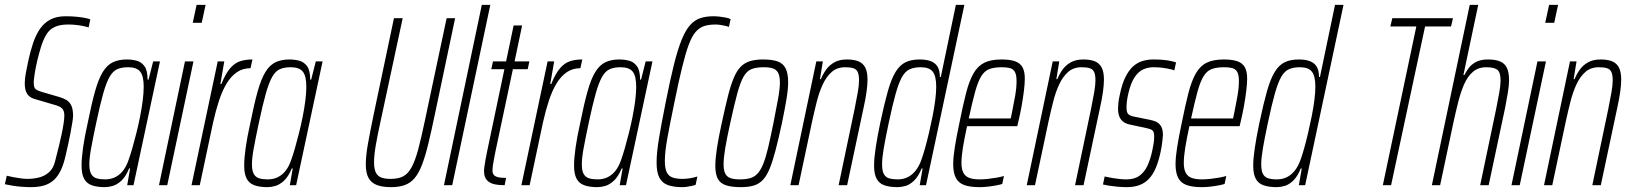

<svg xmlns="http://www.w3.org/2000/svg" viewBox="-38 -763 6709 791"><path d="M89 8Q72 8 52 6.5Q32 5 13.5 2Q-5 -1 -18 -4L-10 -39Q2 -36 17.5 -33Q33 -30 48.5 -28Q64 -26 76 -26Q98 -26 121.5 -31.5Q145 -37 163.5 -53Q182 -69 189 -99Q191 -107 195.5 -124.5Q200 -142 205.5 -164.5Q211 -187 216 -210.5Q221 -234 224 -254Q227 -274 227 -286Q227 -302 222 -310.5Q217 -319 206.5 -324Q196 -329 180 -333L102 -356Q83 -362 73.5 -377Q64 -392 64 -420Q64 -437 68 -459.5Q72 -482 78 -510Q87 -552 98.5 -586Q110 -620 127 -644.5Q144 -669 169.5 -682.5Q195 -696 232 -696Q257 -696 277.5 -694Q298 -692 313 -689Q328 -686 334 -683L327 -650Q318 -653 303.5 -656Q289 -659 273.5 -660.5Q258 -662 244 -662Q219 -662 201.5 -657Q184 -652 172 -642.5Q160 -633 152 -619Q140 -599 131 -570Q122 -541 115 -511Q108 -481 104.5 -457Q101 -433 101 -424Q101 -402 108.5 -396Q116 -390 132 -385L204 -364Q222 -359 235 -351.5Q248 -344 255.5 -329Q263 -314 263 -286Q263 -278 260.5 -261.5Q258 -245 252 -213Q246 -181 233 -125Q225 -88 213 -62.5Q201 -37 184 -21.5Q167 -6 144 1Q121 8 89 8Z M394 8Q361 8 339.5 0Q318 -8 308 -27.5Q298 -47 298 -81Q298 -110 304 -153.5Q310 -197 323 -255Q339 -335 353.5 -386.5Q368 -438 385.5 -466.5Q403 -495 427 -506.5Q451 -518 485 -518Q505 -518 524.5 -513Q544 -508 557 -490.5Q570 -473 570 -435H574L593 -510H621L512 0H486L498 -69H494Q480 -35 462 -18.5Q444 -2 426.5 3Q409 8 394 8ZM395 -24Q418 -24 436.5 -33Q455 -42 469 -60Q483 -78 492 -105Q499 -124 507 -152Q515 -180 523.5 -213.5Q532 -247 539 -282Q546 -317 550 -349Q554 -381 554 -406Q554 -450 539.5 -468Q525 -486 490 -486Q463 -486 445 -478Q427 -470 413.5 -446.5Q400 -423 387 -377Q374 -331 358 -255Q345 -194 337.5 -153Q330 -112 330 -86Q330 -60 337.5 -46.5Q345 -33 359.5 -28.5Q374 -24 395 -24Z M756 -669 772 -743H809L793 -669ZM617 0 724 -510H759L651 0Z M751 0 859 -510H886L870 -417H874Q891 -459 909.5 -481Q928 -503 950.5 -510.5Q973 -518 1002 -518L994 -482Q962 -482 938 -465.5Q914 -449 896 -419.5Q878 -390 864.5 -349Q851 -308 840 -259L785 0Z M1064 8Q1031 8 1009.5 0Q988 -8 978 -27.5Q968 -47 968 -81Q968 -110 974 -153.5Q980 -197 993 -255Q1009 -335 1023.5 -386.5Q1038 -438 1055.5 -466.5Q1073 -495 1097 -506.5Q1121 -518 1155 -518Q1175 -518 1194.5 -513Q1214 -508 1227 -490.5Q1240 -473 1240 -435H1244L1263 -510H1291L1182 0H1156L1168 -69H1164Q1150 -35 1132 -18.5Q1114 -2 1096.5 3Q1079 8 1064 8ZM1065 -24Q1088 -24 1106.5 -33Q1125 -42 1139 -60Q1153 -78 1162 -105Q1169 -124 1177 -152Q1185 -180 1193.5 -213.5Q1202 -247 1209 -282Q1216 -317 1220 -349Q1224 -381 1224 -406Q1224 -450 1209.5 -468Q1195 -486 1160 -486Q1133 -486 1115 -478Q1097 -470 1083.5 -446.5Q1070 -423 1057 -377Q1044 -331 1028 -255Q1015 -194 1007.5 -153Q1000 -112 1000 -86Q1000 -60 1007.5 -46.5Q1015 -33 1029.5 -28.5Q1044 -24 1065 -24Z M1573 8Q1537 8 1514 -1Q1491 -10 1480 -30.5Q1469 -51 1469 -86Q1469 -121 1478 -171.5Q1487 -222 1502 -294L1585 -688H1621L1530 -264Q1517 -205 1510 -164Q1503 -123 1503 -94Q1503 -68 1510 -53Q1517 -38 1532 -32Q1547 -26 1571 -26Q1603 -26 1623 -36.5Q1643 -47 1657.5 -73.5Q1672 -100 1684.5 -146Q1697 -192 1712 -264L1802 -688H1837L1754 -294Q1739 -222 1726.5 -170.5Q1714 -119 1700.5 -84Q1687 -49 1670 -29Q1653 -9 1629.5 -0.5Q1606 8 1573 8Z M1791 0 1947 -743H1982L1825 0Z M2041 0Q2017 0 2001 -3.5Q1985 -7 1975 -14.5Q1965 -22 1960.5 -33Q1956 -44 1956 -60Q1956 -64 1957.5 -75.5Q1959 -87 1962 -104Q1965 -121 1969 -140L2040 -478H1986L1993 -510H2047L2078 -658H2113L2082 -510H2143L2136 -478H2075L2004 -143Q2001 -127 1998 -112.5Q1995 -98 1993 -84Q1991 -70 1991 -57Q1991 -50 1995.5 -43.5Q2000 -37 2012 -33.5Q2024 -30 2047 -30Z M2110 0 2218 -510H2245L2229 -417H2233Q2250 -459 2268.5 -481Q2287 -503 2309.5 -510.5Q2332 -518 2361 -518L2353 -482Q2321 -482 2297 -465.5Q2273 -449 2255 -419.5Q2237 -390 2223.5 -349Q2210 -308 2199 -259L2144 0Z M2423 8Q2390 8 2368.5 0Q2347 -8 2337 -27.5Q2327 -47 2327 -81Q2327 -110 2333 -153.5Q2339 -197 2352 -255Q2368 -335 2382.5 -386.5Q2397 -438 2414.5 -466.5Q2432 -495 2456 -506.5Q2480 -518 2514 -518Q2534 -518 2553.5 -513Q2573 -508 2586 -490.5Q2599 -473 2599 -435H2603L2622 -510H2650L2541 0H2515L2527 -69H2523Q2509 -35 2491 -18.5Q2473 -2 2455.5 3Q2438 8 2423 8ZM2424 -24Q2447 -24 2465.5 -33Q2484 -42 2498 -60Q2512 -78 2521 -105Q2528 -124 2536 -152Q2544 -180 2552.5 -213.5Q2561 -247 2568 -282Q2575 -317 2579 -349Q2583 -381 2583 -406Q2583 -450 2568.5 -468Q2554 -486 2519 -486Q2492 -486 2474 -478Q2456 -470 2442.5 -446.5Q2429 -423 2416 -377Q2403 -331 2387 -255Q2374 -194 2366.5 -153Q2359 -112 2359 -86Q2359 -60 2366.5 -46.5Q2374 -33 2388.5 -28.5Q2403 -24 2424 -24Z M2773 8Q2737 8 2713.5 -0.5Q2690 -9 2678.5 -31Q2667 -53 2667 -94Q2667 -134 2677 -194Q2687 -254 2705 -344Q2723 -435 2738.5 -497Q2754 -559 2770 -598.5Q2786 -638 2804.5 -659Q2823 -680 2846.5 -688Q2870 -696 2901 -696Q2913 -696 2926.5 -694.5Q2940 -693 2952.5 -690.5Q2965 -688 2972 -684L2965 -652Q2958 -655 2948 -657Q2938 -659 2928.5 -660.5Q2919 -662 2910 -662Q2882 -662 2862.5 -655.5Q2843 -649 2827.5 -631Q2812 -613 2799 -577.5Q2786 -542 2772 -485Q2758 -428 2741 -344Q2722 -253 2711.5 -194.5Q2701 -136 2701 -100Q2701 -69 2709 -53Q2717 -37 2733.5 -31.5Q2750 -26 2775 -26Q2789 -26 2806.5 -29Q2824 -32 2835 -36L2828 -2Q2821 1 2811.5 3Q2802 5 2792 6.5Q2782 8 2773 8Z M3014 8Q2977 8 2953.5 0.5Q2930 -7 2919.5 -26Q2909 -45 2909 -80Q2909 -109 2915.5 -152Q2922 -195 2935 -254Q2949 -319 2960.5 -365Q2972 -411 2984.5 -441Q2997 -471 3013 -487.5Q3029 -504 3051.5 -511Q3074 -518 3105 -518Q3143 -518 3165.5 -510Q3188 -502 3198.5 -481.5Q3209 -461 3209 -424Q3209 -396 3202 -354Q3195 -312 3183 -254Q3169 -189 3157 -143.5Q3145 -98 3133 -68.5Q3121 -39 3105 -22Q3089 -5 3067 1.5Q3045 8 3014 8ZM3010 -24Q3035 -24 3052.5 -29Q3070 -34 3083 -48Q3096 -62 3106.5 -88Q3117 -114 3126.5 -154.5Q3136 -195 3148 -254Q3160 -315 3167.5 -356Q3175 -397 3175 -423Q3175 -449 3168 -462.5Q3161 -476 3146.5 -481Q3132 -486 3109 -486Q3078 -486 3058.5 -478.5Q3039 -471 3025.5 -447.5Q3012 -424 2999.5 -378Q2987 -332 2970 -254Q2957 -195 2950 -154Q2943 -113 2943 -86Q2943 -61 2950 -47.5Q2957 -34 2972 -29Q2987 -24 3010 -24Z M3218 0 3325 -510H3352L3340 -437H3344Q3352 -457 3365 -475.5Q3378 -494 3399 -506Q3420 -518 3451 -518Q3481 -518 3499.5 -510Q3518 -502 3527 -484Q3536 -466 3536 -435Q3536 -414 3532 -385Q3528 -356 3520 -320L3452 0H3417L3483 -315Q3491 -355 3496 -383.5Q3501 -412 3501 -432Q3501 -455 3495.5 -466.5Q3490 -478 3477.5 -482Q3465 -486 3444 -486Q3411 -486 3389 -467Q3367 -448 3352 -416Q3337 -384 3327 -344.5Q3317 -305 3308 -264L3252 0Z M3660 8Q3626 8 3604.5 0Q3583 -8 3573 -27.5Q3563 -47 3563 -81Q3563 -110 3569.5 -153.5Q3576 -197 3588 -255Q3605 -335 3619.5 -386.5Q3634 -438 3651.5 -466.5Q3669 -495 3692.5 -506.5Q3716 -518 3751 -518Q3778 -518 3796.5 -511Q3815 -504 3824.5 -488.5Q3834 -473 3834 -446H3838L3900 -743H3935L3777 0H3751L3763 -69H3759Q3745 -35 3727.5 -18.5Q3710 -2 3692.5 3Q3675 8 3660 8ZM3660 -24Q3683 -24 3701.5 -33Q3720 -42 3734.5 -60.5Q3749 -79 3758 -105Q3765 -124 3773 -152.5Q3781 -181 3789 -215Q3797 -249 3804 -284Q3811 -319 3815 -350.5Q3819 -382 3819 -406Q3819 -450 3804.5 -468Q3790 -486 3756 -486Q3729 -486 3710.5 -478Q3692 -470 3678.5 -446.5Q3665 -423 3652 -377Q3639 -331 3623 -255Q3610 -194 3603 -153Q3596 -112 3596 -86Q3596 -60 3603 -46.5Q3610 -33 3624.5 -28.5Q3639 -24 3660 -24Z M3997 8Q3959 8 3935 -0.5Q3911 -9 3900 -30Q3889 -51 3889 -86Q3889 -115 3895.5 -156Q3902 -197 3914 -254Q3929 -329 3942 -379.5Q3955 -430 3972.5 -460.5Q3990 -491 4017 -504.5Q4044 -518 4088 -518Q4123 -518 4144 -510.5Q4165 -503 4174.5 -486Q4184 -469 4184 -439Q4184 -419 4180.5 -390Q4177 -361 4171 -327Q4165 -293 4156 -256L4153 -243H3946Q3935 -192 3929 -155Q3923 -118 3923 -92Q3923 -66 3931 -51Q3939 -36 3955.5 -30Q3972 -24 3998 -24Q4014 -24 4032 -26Q4050 -28 4067.5 -31Q4085 -34 4098 -38L4091 -5Q4081 -2 4065 1Q4049 4 4031.5 6Q4014 8 3997 8ZM3953 -275H4126L4132 -304Q4138 -333 4144 -367Q4150 -401 4150 -429Q4150 -455 4143 -467Q4136 -479 4122.5 -482.5Q4109 -486 4090 -486Q4058 -486 4038 -478.5Q4018 -471 4004.5 -449Q3991 -427 3979.5 -385.5Q3968 -344 3953 -275Z M4192 0 4299 -510H4326L4314 -437H4318Q4326 -457 4339 -475.5Q4352 -494 4373 -506Q4394 -518 4425 -518Q4455 -518 4473.5 -510Q4492 -502 4501 -484Q4510 -466 4510 -435Q4510 -414 4506 -385Q4502 -356 4494 -320L4426 0H4391L4457 -315Q4465 -355 4470 -383.5Q4475 -412 4475 -432Q4475 -455 4469.5 -466.5Q4464 -478 4451.5 -482Q4439 -486 4418 -486Q4385 -486 4363 -467Q4341 -448 4326 -416Q4311 -384 4301 -344.5Q4291 -305 4282 -264L4226 0Z M4604 8Q4584 8 4564 6Q4544 4 4528.5 1.5Q4513 -1 4506 -3L4513 -36Q4518 -35 4527 -33Q4536 -31 4548.5 -29Q4561 -27 4575 -25.5Q4589 -24 4603 -24Q4636 -24 4656.5 -39Q4677 -54 4689.5 -81Q4702 -108 4709 -142Q4712 -156 4714.5 -170.5Q4717 -185 4717 -200Q4717 -221 4709 -226.5Q4701 -232 4686 -235L4616 -250Q4592 -255 4580 -271Q4568 -287 4568 -316Q4568 -323 4569.5 -339Q4571 -355 4575 -371Q4584 -416 4598 -444.5Q4612 -473 4629.5 -489Q4647 -505 4668.5 -511.5Q4690 -518 4714 -518Q4734 -518 4752 -516.5Q4770 -515 4784 -512Q4798 -509 4807 -506L4800 -473Q4796 -475 4783.5 -478Q4771 -481 4753 -483.5Q4735 -486 4714 -486Q4691 -486 4671.5 -477Q4652 -468 4636.5 -445Q4621 -422 4611 -380Q4606 -359 4604.5 -345Q4603 -331 4603 -320Q4603 -299 4610.5 -292.5Q4618 -286 4632 -283L4701 -269Q4717 -266 4728.5 -259.5Q4740 -253 4746.5 -240.5Q4753 -228 4753 -206Q4753 -202 4750.5 -180Q4748 -158 4743 -135Q4735 -98 4723.5 -71Q4712 -44 4695.5 -26.5Q4679 -9 4656.5 -0.5Q4634 8 4604 8Z M4913 8Q4875 8 4851 -0.5Q4827 -9 4816 -30Q4805 -51 4805 -86Q4805 -115 4811.5 -156Q4818 -197 4830 -254Q4845 -329 4858 -379.5Q4871 -430 4888.5 -460.5Q4906 -491 4933 -504.5Q4960 -518 5004 -518Q5039 -518 5060 -510.5Q5081 -503 5090.5 -486Q5100 -469 5100 -439Q5100 -419 5096.5 -390Q5093 -361 5087 -327Q5081 -293 5072 -256L5069 -243H4862Q4851 -192 4845 -155Q4839 -118 4839 -92Q4839 -66 4847 -51Q4855 -36 4871.5 -30Q4888 -24 4914 -24Q4930 -24 4948 -26Q4966 -28 4983.5 -31Q5001 -34 5014 -38L5007 -5Q4997 -2 4981 1Q4965 4 4947.5 6Q4930 8 4913 8ZM4869 -275H5042L5048 -304Q5054 -333 5060 -367Q5066 -401 5066 -429Q5066 -455 5059 -467Q5052 -479 5038.5 -482.5Q5025 -486 5006 -486Q4974 -486 4954 -478.5Q4934 -471 4920.5 -449Q4907 -427 4895.5 -385.5Q4884 -344 4869 -275Z M5222 8Q5188 8 5166.5 0Q5145 -8 5135 -27.5Q5125 -47 5125 -81Q5125 -110 5131.5 -153.5Q5138 -197 5150 -255Q5167 -335 5181.5 -386.5Q5196 -438 5213.5 -466.5Q5231 -495 5254.5 -506.5Q5278 -518 5313 -518Q5340 -518 5358.5 -511Q5377 -504 5386.5 -488.5Q5396 -473 5396 -446H5400L5462 -743H5497L5339 0H5313L5325 -69H5321Q5307 -35 5289.5 -18.5Q5272 -2 5254.5 3Q5237 8 5222 8ZM5222 -24Q5245 -24 5263.5 -33Q5282 -42 5296.5 -60.5Q5311 -79 5320 -105Q5327 -124 5335 -152.5Q5343 -181 5351 -215Q5359 -249 5366 -284Q5373 -319 5377 -350.5Q5381 -382 5381 -406Q5381 -450 5366.5 -468Q5352 -486 5318 -486Q5291 -486 5272.5 -478Q5254 -470 5240.5 -446.5Q5227 -423 5214 -377Q5201 -331 5185 -255Q5172 -194 5165 -153Q5158 -112 5158 -86Q5158 -60 5165 -46.5Q5172 -33 5186.5 -28.5Q5201 -24 5222 -24Z M5659 0 5797 -654H5690L5698 -688H5948L5940 -654H5833L5693 0Z M5861 0 6017 -743H6052L5991 -454H5995Q6001 -466 6011.5 -481Q6022 -496 6041.5 -507Q6061 -518 6092 -518Q6124 -518 6143 -509.5Q6162 -501 6170.5 -482.5Q6179 -464 6179 -432Q6179 -412 6174 -381Q6169 -350 6163 -320L6095 0H6060L6126 -315Q6134 -355 6139 -383.5Q6144 -412 6144 -432Q6144 -466 6130 -476Q6116 -486 6085 -486Q6052 -486 6030 -467Q6008 -448 5994 -416Q5980 -384 5970 -344.5Q5960 -305 5951 -264L5895 0Z M6328 -669 6344 -743H6381L6365 -669ZM6189 0 6296 -510H6331L6223 0Z M6323 0 6430 -510H6457L6445 -437H6449Q6457 -457 6470 -475.5Q6483 -494 6504 -506Q6525 -518 6556 -518Q6586 -518 6604.5 -510Q6623 -502 6632 -484Q6641 -466 6641 -435Q6641 -414 6637 -385Q6633 -356 6625 -320L6557 0H6522L6588 -315Q6596 -355 6601 -383.5Q6606 -412 6606 -432Q6606 -455 6600.5 -466.5Q6595 -478 6582.5 -482Q6570 -486 6549 -486Q6516 -486 6494 -467Q6472 -448 6457 -416Q6442 -384 6432 -344.5Q6422 -305 6413 -264L6357 0Z"/></svg>

Font: Saira UltraCondensed Thin
Style: Italic
Weight: 250
Width: 1
Italic angle: -12°
Designer: Hector Gatti with collaboration of the Omnibus-Type team
Foundry: Omnibus-Type
Version: Version 1.101